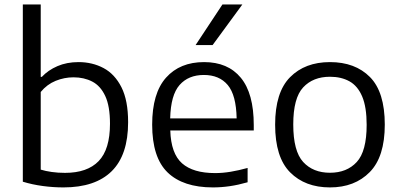

<svg xmlns="http://www.w3.org/2000/svg" viewBox="-20 -828 1792 858"><path d="M263.5 9.5Q217.5 9.5 171 3.2Q124.5 -3 82 -16V-808H162V-484.5H167Q195 -514.5 236.8 -532.5Q278.5 -550.5 331 -550.5Q392.5 -550.5 442.8 -523.8Q493 -497 522.8 -438Q552.5 -379 552.5 -282Q552.5 -135.5 479.2 -63Q406 9.5 263.5 9.5ZM270.5 -55.5Q370 -55.5 420.8 -108Q471.5 -160.5 471.5 -275Q471.5 -354 450.2 -399.2Q429 -444.5 392.2 -463.5Q355.5 -482.5 308.5 -482.5Q267.5 -482.5 228.8 -466.8Q190 -451 162 -417V-70Q183 -63.5 211 -59.5Q239 -55.5 270.5 -55.5Z M931.5 9.5Q798.5 9.5 729.2 -57.2Q660 -124 660 -271Q660 -411.5 722 -481Q784 -550.5 892 -550.5Q998.5 -550.5 1056.2 -480.5Q1114 -410.5 1114 -269V-245H741Q744 -142 793.5 -98.2Q843 -54.5 941.5 -54.5Q974.5 -54.5 1010.8 -60.5Q1047 -66.5 1086.5 -77.5V-13.5Q1044.5 -1.5 1006.5 4Q968.5 9.5 931.5 9.5ZM891 -493Q822 -493 782.5 -448.2Q743 -403.5 740.5 -299H1037.5Q1035.5 -403 997.8 -448Q960 -493 891 -493ZM854 -626.5 974 -808H1063L930 -626.5Z M1454.5 9.5Q1343.5 9.5 1276.5 -57.8Q1209.5 -125 1209.5 -271Q1209.5 -415.5 1276.2 -483Q1343 -550.5 1454.5 -550.5Q1567 -550.5 1633.2 -483.8Q1699.5 -417 1699.5 -271Q1699.5 -127 1632.2 -58.8Q1565 9.5 1454.5 9.5ZM1454.5 -56Q1530 -56 1574.2 -104Q1618.5 -152 1618.5 -270Q1618.5 -349.5 1598.5 -396.8Q1578.5 -444 1541.8 -464.5Q1505 -485 1454.5 -485Q1379 -485 1334.8 -437.5Q1290.5 -390 1290.5 -272Q1290.5 -152.5 1334.8 -104.2Q1379 -56 1454.5 -56Z"/></svg>

Font: Encode Sans Semi Expanded
Style: Regular
Weight: 400
Width: 6
Designer: Multiple Designers
Foundry: Impallari Type
Version: Version 3.000; ttfautohint (v1.8.3) -l 8 -r 50 -G 200 -x 14 